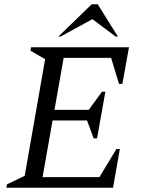

<svg xmlns="http://www.w3.org/2000/svg" viewBox="-20 -882 661 902"><path d="M10 0 13 -16 96 -56 192 -604 123 -644 126 -660H586L555 -488H539L502 -610H279L236 -366H397L459 -451H475L436 -232H420L389 -316H227L180 -50H447L527 -182H543L511 0ZM254 -710 411 -862H439L534 -710H524L414 -792L264 -710Z"/></svg>

Font: Spectral SC
Style: Italic
Weight: 400
Italic angle: -10°
Designer: Jean-Baptiste Levee
Foundry: Production Type
Version: Version 2.001